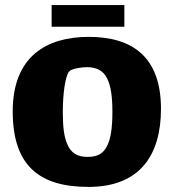

<svg xmlns="http://www.w3.org/2000/svg" viewBox="-20 -722 683 755"><path d="M183 -617H469V-702H183ZM328 13C531 13 613 -113 613 -294C613 -497 502 -577 329 -577C164 -577 30 -501 30 -284C30 -70 135 13 328 13ZM324 -105C286 -105 258 -119 243 -159C232 -186 227 -222 227 -282C227 -351 236 -422 252 -441C261 -452 300 -458 324 -458C361 -457 386 -444 401 -414C416 -385 422 -342 422 -282C422 -217 415 -175 401 -148C385 -115 359 -105 324 -105Z"/></svg>

Font: FilmFarsi_V5 Display
Style: Regular
Weight: 400
Designer: Borna Izadpanah
Foundry: Borna Izadpanah
Version: Version 1.000;PS 001.000;hotconv 1.0.88;makeotf.lib2.5.64775